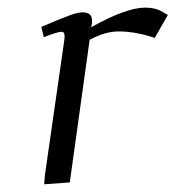

<svg xmlns="http://www.w3.org/2000/svg" viewBox="-20 -476 458 501"><path d="M87.9 -405.8Q142.6 -429.2 163.1 -436.5Q183.6 -443.8 195.8 -443.8Q220.2 -443.8 220.2 -421.9Q220.2 -415 219.2 -410.2L217.8 -404.8Q309.1 -456.1 358.9 -456.1Q384.3 -456.1 400.9 -446.8L418 -437L383.8 -377Q334 -394 289.1 -394Q254.4 -394 213.9 -372.1L162.1 0L95.2 4.9L97.2 -19L147.9 -372.1Q150.9 -393.1 141.1 -393.1Q129.9 -393.1 94.2 -378.9Z"/></svg>

Font: Dehuti
Style: Italic
Weight: 400
Version: Version 1.2